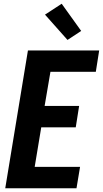

<svg xmlns="http://www.w3.org/2000/svg" viewBox="-20 -1004 549 1024"><path d="M8 0 129 -735H509L491 -621H249L218 -439H402L384 -325H200L165 -114H407L388 0ZM340 -791 220 -926 309 -984 413 -839Z"/></svg>

Font: Iosevka Term Curly Hv Obl
Style: Regular
Weight: 900
Italic angle: -9°
Designer: Belleve Invis
Foundry: Belleve Invis
Version: Version 32.3.0